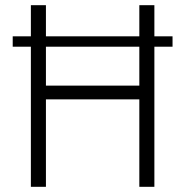

<svg xmlns="http://www.w3.org/2000/svg" viewBox="-20 -720 714 740"><path d="M29 -540H99V0H157V-337H517V0H575V-540H645V-580H575V-700H517V-580H157V-700H99V-580H29ZM157 -390V-540H517V-390Z"/></svg>

Font: Uncut Sans Light
Style: Regular
Weight: 300
Designer: Kasper Nordkvist
Foundry: UNCUT.wtf
Version: Version 1.304;Glyphs 3.2 (3246)